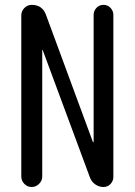

<svg xmlns="http://www.w3.org/2000/svg" viewBox="-20 -750 540 770"><path d="M65.4 -42V-688.5Q65.4 -705.1 77.6 -717.8Q89.8 -730.5 107.4 -730.5Q149.4 -730.5 164.1 -691.4L352.5 -180.7Q352.5 -179.7 354 -179.7Q355.5 -179.7 355.5 -180.7V-690.4Q355.5 -706.1 366.7 -718.3Q377.9 -730.5 395 -730.5Q412.1 -730.5 423.3 -718.3Q434.6 -706.1 434.6 -690.4V-40Q434.6 -24.4 423.3 -12.2Q412.1 0 394.5 0Q377 0 361.8 -10.7Q346.7 -21.5 340.8 -38.1L151.4 -548.8Q151.4 -549.8 150.4 -549.8Q149.4 -549.8 149.4 -548.8V-42Q149.4 -25.4 136.7 -12.7Q124 0 106.9 0Q89.8 0 77.6 -12.7Q65.4 -25.4 65.4 -42Z"/></svg>

Font: Rounded-X Mgen+ 2m regular
Style: Regular
Weight: 400
Designer: [Source Han Sans]
Ryoko NISHIZUKA  (kana & ideographs); Paul D. Hunt (Latin, Greek & Cyrillic); Wenlong ZHANG  (bopomofo
Version: Version 1.059.20150602